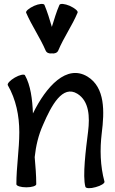

<svg xmlns="http://www.w3.org/2000/svg" viewBox="-20 -945 588 985"><path d="M279 -686C307 -753 350 -813 378 -880C382 -888 364 -903 338 -915C312 -926 289 -928 285 -920C269 -884 258 -845 246 -807C235 -845 223 -884 208 -920C204 -928 180 -926 155 -915C129 -903 111 -888 114 -880C143 -813 185 -753 214 -686C219 -674 232 -669 246 -671C260 -669 274 -674 279 -686ZM20 -508C62 -435 79 -351 79 -267C79 -178 64 -89 64 0C64 9 87 16 115 16C143 16 166 9 166 0C166 -46 162 -92 158 -139C164 -196 177 -252 201 -305C244 -405 301 -511 377 -464C438 -426 441 -345 432 -271C420 -176 403 -42 418 13C420 22 444 23 471 15C498 8 518 -5 516 -13C494 -94 492 -179 502 -262C516 -373 520 -496 429 -552C322 -617 217 -502 149 -363C146 -436 137 -508 108 -559C104 -566 80 -561 56 -547C32 -533 16 -516 20 -508Z"/></svg>

Font: Nupuram Condensed Medium
Style: Regular
Weight: 500
Width: 3
Designer: Santhosh Thottingal (santhosh.thottingal@gmail.com)
Foundry: SMC
Version: Version 1.000